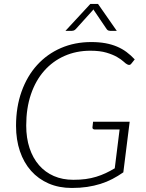

<svg xmlns="http://www.w3.org/2000/svg" viewBox="-20 -924 724 952"><path d="M343.5 -32.5Q377 -32.5 404.8 -36.2Q432.5 -40 457 -47.5Q481.5 -55 504 -65.5Q526.5 -76 549 -89.5L573 -282H449.5Q444 -282 440.8 -285.2Q437.5 -288.5 438.5 -293L441.5 -320.5H623L591.5 -69.5Q565 -51 537.2 -36.5Q509.5 -22 478.2 -12.2Q447 -2.5 412 2.8Q377 8 336 8Q272.5 8 221.2 -14.2Q170 -36.5 134 -77Q98 -117.5 78.8 -174.2Q59.5 -231 59.5 -300Q59.5 -393.5 87 -470.2Q114.5 -547 164 -601.5Q213.5 -656 282 -685.8Q350.5 -715.5 432.5 -715.5Q471 -715.5 502.5 -709.8Q534 -704 560 -693Q586 -682 607.5 -666Q629 -650 648 -629.5L632.5 -610Q624.5 -597.5 611.5 -604.5Q604.5 -607.5 592.8 -618.5Q581 -629.5 560.2 -641.5Q539.5 -653.5 507.5 -663Q475.5 -672.5 428.5 -672.5Q358 -672.5 299.5 -646.5Q241 -620.5 198.8 -572.5Q156.5 -524.5 133.2 -455.8Q110 -387 110 -301.5Q110 -239.5 126.5 -189.8Q143 -140 173.5 -105Q204 -70 247 -51.2Q290 -32.5 343.5 -32.5ZM559 -771H526Q522.5 -771 517.8 -772.5Q513 -774 509 -779.5L446 -872.5L443 -877.5Q442 -876 441.2 -874.8Q440.5 -873.5 439.5 -872.5L355.5 -779.5Q350 -774 345 -772.5Q340 -771 336.5 -771H304.5L428 -904.5H466Z"/></svg>

Font: Lato Light
Style: Italic
Weight: 300
Italic angle: -7°
Designer: Lukasz Dziedzic
Foundry: tyPoland Lukasz Dziedzic
Version: Version 2.007; 2014-02-27